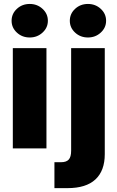

<svg xmlns="http://www.w3.org/2000/svg" viewBox="-20 -763 604 987"><path d="M45.9 0V-515.6H218.8V0ZM132.8 -570.3Q93.8 -570.3 66.7 -595.5Q39.6 -620.6 39.6 -656.2Q39.6 -692.4 66.7 -717.5Q93.8 -742.7 132.8 -742.7Q171.4 -742.7 198.7 -717.5Q226.1 -692.4 226.1 -656.2Q226.1 -620.6 198.7 -595.5Q171.4 -570.3 132.8 -570.3ZM345.7 -515.6H518.6V29.3Q518.6 114.7 470.5 159.4Q422.4 204.1 327.1 204.1H259.8V70.8H294.4Q321.3 70.8 333.5 57.1Q345.7 43.5 345.7 11.7ZM432.1 -570.3Q393.1 -570.3 366 -595.5Q338.9 -620.6 338.9 -656.2Q338.9 -692.4 366 -717.5Q393.1 -742.7 432.1 -742.7Q470.7 -742.7 498 -717.5Q525.4 -692.4 525.4 -656.2Q525.4 -620.6 498 -595.5Q470.7 -570.3 432.1 -570.3Z"/></svg>

Font: Inter Display Extra Bold
Style: Regular
Weight: 800
Designer: Rasmus Andersson
Foundry: rsms
Version: Version 4.000;git-4fc901f